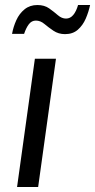

<svg xmlns="http://www.w3.org/2000/svg" viewBox="-20 -745 379 765"><path d="M48 0 119 -511H203L132 0ZM28 -610Q33 -638 45 -664.5Q57 -691 78 -708Q99 -725 129 -725Q157 -725 176 -711.5Q195 -698 210.5 -684.5Q226 -671 243 -671Q260 -671 272 -685.5Q284 -700 291 -725H339Q333 -697 321.5 -670.5Q310 -644 290 -626.5Q270 -609 239 -609Q213 -609 193 -622.5Q173 -636 157 -649.5Q141 -663 123 -663Q106 -663 95 -648.5Q84 -634 76 -610Z"/></svg>

Font: Chivo Medium Light
Style: Italic
Weight: 300
Italic angle: -8.05°
Version: Version 2.002